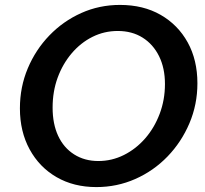

<svg xmlns="http://www.w3.org/2000/svg" viewBox="-20 -751 834 781"><path d="M372 10Q280 10 210 -30.5Q140 -71 100.5 -143.5Q61 -216 61 -310Q61 -397 93 -473Q125 -549 181 -607Q237 -665 310.5 -698Q384 -731 468 -731Q563 -731 633.5 -690.5Q704 -650 743.5 -578.5Q783 -507 783 -412Q783 -326 750.5 -249.5Q718 -173 661.5 -114.5Q605 -56 530.5 -23Q456 10 372 10ZM380 -96Q435 -96 484 -120.5Q533 -145 570.5 -188Q608 -231 629.5 -288Q651 -345 651 -409Q651 -474 627 -522.5Q603 -571 560 -598Q517 -625 459 -625Q404 -625 356 -601Q308 -577 271.5 -534Q235 -491 214.5 -435Q194 -379 194 -313Q194 -247 216.5 -198.5Q239 -150 281.5 -123Q324 -96 380 -96Z"/></svg>

Font: Instrument Sans SemiBold
Style: Italic
Weight: 600
Italic angle: -13°
Designer: Rodrigo Fuenzalida
Foundry: fragTYPE
Version: Version 1.000;gftools[0.9.28]